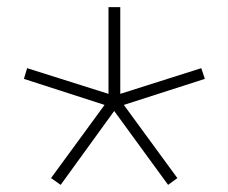

<svg xmlns="http://www.w3.org/2000/svg" viewBox="-20 -569 640 538"><path d="M150 -51 123 -70 273 -275 47 -348 56 -378 284 -306V-549H317V-306L544 -378L554 -348L327 -275L477 -70L451 -51L300 -258Z"/></svg>

Font: IBM Plex Mono ExtraLight
Style: Regular
Weight: 200
Monospace: yes
Designer: Mike Abbink, Paul van der Laan, Pieter van Rosmalen
Foundry: Bold Monday
Version: Version 2.3